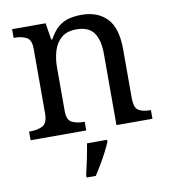

<svg xmlns="http://www.w3.org/2000/svg" viewBox="-85 -619 815 914"><g transform="rotate(-10 322.5 -162.5)"><path d="M28 0V-42H36Q70 -42 94 -54.5Q118 -67 118 -114V-426Q118 -470 94.5 -482Q71 -494 38 -494H33V-536H195L208 -455H213Q234 -493 257.5 -512.5Q281 -532 309 -539Q337 -546 369 -546Q448 -546 492.5 -499.5Q537 -453 537 -350V-114Q537 -67 557.5 -54.5Q578 -42 612 -42H617V0H443V-345Q443 -410 418.5 -446Q394 -482 333 -482Q288 -482 261.5 -459.5Q235 -437 223.5 -400Q212 -363 212 -320V-109Q212 -65 235.5 -53.5Q259 -42 292 -42H297V0ZM260 208Q268 175 276 136Q284 97 290 61H387V71Q378 92 364 119Q350 146 334 173Q318 200 304 221H260Z"/></g></svg>

Font: Noto Serif Toto
Style: Regular
Weight: 400
Designer: Monotype Design Team
Foundry: Monotype Imaging Inc.
Version: Version 2.001